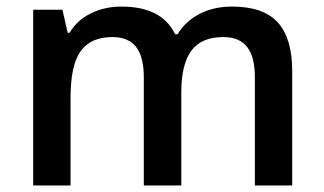

<svg xmlns="http://www.w3.org/2000/svg" viewBox="-20 -570 996 590"><path d="M537.1 0H421.9V-333Q421.9 -395 398.4 -425.5Q375 -456.1 325.2 -456.1Q258.8 -456.1 227.8 -412.8Q196.8 -369.6 196.8 -269V0H82V-540H171.9L188 -469.2H193.8Q216.3 -507.8 259 -528.8Q301.8 -549.8 353 -549.8Q477.5 -549.8 518.1 -464.8H525.9Q549.8 -504.9 593.3 -527.3Q636.7 -549.8 692.9 -549.8Q789.6 -549.8 833.7 -501Q877.9 -452.1 877.9 -352.1V0H763.2V-333Q763.2 -395 739.5 -425.5Q715.8 -456.1 666 -456.1Q599.1 -456.1 568.1 -414.3Q537.1 -372.6 537.1 -286.1Z"/></svg>

Font: f0_58770          
Style: Regular
Weight: 600
Foundry: Ascender Corporation
Version: Version 1.10